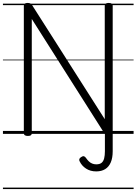

<svg xmlns="http://www.w3.org/2000/svg" viewBox="-20 -910 928 1305"><path d="M746 118Q746 163 733 193.5Q720 224 695 239.5Q670 255 634 255Q594 255 565 236Q536 217 522 188Q517 180 519 172Q521 164 531 158Q542 150 550 152Q558 154 564 163Q573 176 583 186Q593 196 606 201.5Q619 207 634 207Q658 207 670.5 196.5Q683 186 688 166Q693 146 693 118V2L196 -781V-5Q196 5 190 9.5Q184 14 169 14Q142 14 142 -5V-871Q142 -881 148.5 -885.5Q155 -890 168 -890Q180 -890 186.5 -886.5Q193 -883 199 -874L692 -100V-871Q692 -881 698.5 -885.5Q705 -890 719 -890Q746 -890 746 -871ZM0 365H888V375H0ZM0 -20H888V0H0ZM0 -505H888V-500H0ZM0 -885H888V-875H0Z"/></svg>

Font: Playwrite IT Moderna Guides
Style: Regular
Weight: 400
Designer: Veronika Burian, José Scaglione
Foundry: TypeTogether
Version: Version 1.003